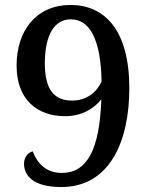

<svg xmlns="http://www.w3.org/2000/svg" viewBox="-20 -744 599 775"><path d="M227 11C424 11 502 -175 502 -388C502 -623 402 -724 265 -724C128 -724 47 -623 47 -479C47 -344 128 -275 243 -275C312 -275 360 -307 389 -343C382 -144 334 -46 229 -46C165 -46 130 -86 112 -133C92 -128 77 -109 77 -83C77 -37 112 11 227 11ZM271 -338C198 -338 161 -383 161 -488C161 -604 200 -666 266 -666C339 -666 387 -591 390 -415C371 -373 331 -338 271 -338Z"/></svg>

Font: Noto Serif Vithkuqi Medium
Style: Regular
Weight: 500
Version: Version 1.005